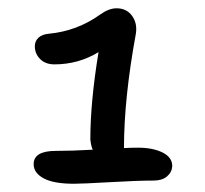

<svg xmlns="http://www.w3.org/2000/svg" viewBox="-20 -840 500 468"><path d="M160.2 -392.1Q110.8 -392.1 86.4 -405.3Q62 -418.5 62 -439.9Q62 -472.2 116.2 -472.2Q154.8 -472.2 206.1 -475.1Q202.1 -482.9 200.2 -500Q200.2 -591.8 220.2 -712.9Q170.9 -683.1 112.8 -683.1Q90.8 -683.1 77.9 -696Q64.9 -709 64.9 -727.1Q64.9 -739.7 73.7 -748Q82.5 -756.3 99.1 -757.8Q168 -764.2 225.1 -805.2Q245.6 -819.8 264.2 -819.8Q288.6 -819.8 302 -801.3Q315.4 -782.7 311 -756.8Q282.2 -600.1 282.2 -479Q294.4 -480 316.9 -480Q352.5 -480 376.2 -468.3Q399.9 -456.5 399.9 -435.1Q398.9 -419.9 387 -409.9Q375 -399.9 355 -399.9Q316.4 -399.9 249 -396Q181.6 -392.1 160.2 -392.1Z"/></svg>

Font: Shantell Sans Normal
Style: Regular
Weight: 400
Designer: Stephen Nixon, Anya Danilova, Shantell Martin
Foundry: Arrow Type
Version: Version 1.006;[559af2be0]